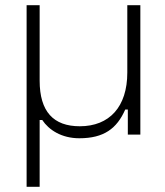

<svg xmlns="http://www.w3.org/2000/svg" viewBox="-20 -516 634 736"><path d="M82 200H132V-56H142C167 -18 216 14 284 14C378 14 428 -23 460 -96H470V0H518V-496H468V-238C468 -106 399 -32 286 -32C185 -32 132 -88 132 -207V-496H82Z"/></svg>

Font: Space Text Light
Style: Regular
Weight: 300
Designer: Florian Karsten (Space Text), Colophon Foundry (Space Mono)
Foundry: Florian Karsten
Version: Version 1.003;PS 001.003;hotconv 1.0.88;makeotf.lib2.5.64775